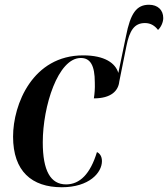

<svg xmlns="http://www.w3.org/2000/svg" viewBox="-20 -778 707 808"><path d="M240 10C355 10 409 -51 409 -100C409 -121 399 -133 388 -138C360 -46 316 -2 258 -2C193 -2 160 -59 160 -179C160 -331 224 -534 320 -534C360 -534 379 -503 379 -431C380 -405 378 -383 375 -364C448 -364 478 -396 482 -435L512 -584C525 -649 545 -681 590 -681C615 -681 632 -669 645 -652C658 -664 667 -685 667 -702C667 -736 644 -758 607 -758C555 -758 529 -723 510 -625L478 -471C466 -512 421 -545 330 -545C118 -545 35 -340 35 -203C35 -57 114 10 240 10Z"/></svg>

Font: Noto Serif Display SemiCondensed SemiBold
Style: Italic
Weight: 600
Width: 4
Italic angle: -12°
Designer: Monotype Design Team
Foundry: Monotype Imaging Inc.
Version: Version 2.009